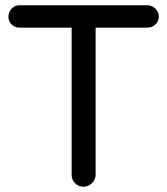

<svg xmlns="http://www.w3.org/2000/svg" viewBox="-20 -732 635 729"><path d="M297 -23Q278 -23 265 -36.5Q252 -50 252 -68V-627H54Q36 -627 24 -639Q12 -651 12 -669Q12 -686 24 -699Q36 -712 54 -712H540Q557 -712 570 -699Q583 -686 583 -669Q583 -651 570 -639Q557 -627 540 -627H343V-68Q343 -50 329 -36.5Q315 -23 297 -23Z"/></svg>

Font: Huninn
Style: Regular
Weight: 400
Designer: justfont
Foundry: justfont
Version: Version 1.003